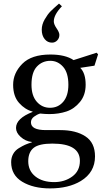

<svg xmlns="http://www.w3.org/2000/svg" viewBox="-20 -805 565 1067"><path d="M308 -785 324 -770Q279 -723 279 -686Q279 -670 294.5 -647.5Q310 -625 310 -611Q310 -593 298 -580.5Q286 -568 269 -568Q244 -568 228 -588Q212 -608 212 -640Q212 -669 228.5 -697.5Q245 -726 261 -742Q277 -758 308 -785ZM42 96Q42 71 53 51Q64 31 84.5 18.5Q105 6 119.5 -0.5Q134 -7 157 -14V-16Q122 -20 95.5 -43.5Q69 -67 69 -94Q69 -147 161 -183V-185Q119 -196 86 -233Q53 -270 53 -334Q53 -399 104 -450.5Q155 -502 260 -502Q343 -502 389 -471L517 -512L525 -503L505 -440L426 -428Q456 -398 456 -334Q456 -277 424.5 -238.5Q393 -200 349.5 -185.5Q306 -171 254 -171Q232 -171 203 -174Q186 -169 169 -156.5Q152 -144 152 -125Q152 -82 235 -82H315Q402 -82 455 -47Q508 -12 508 64Q508 153 429 201Q361 242 258 242Q165 242 103.5 205Q42 168 42 96ZM137 91Q137 144 176.5 175.5Q216 207 281 207Q339 207 381.5 176Q424 145 424 89Q424 -7 271 -7Q198 -7 168 16Q137 40 137 91ZM155 -334Q155 -273 184.5 -239.5Q214 -206 258 -206Q303 -206 331.5 -239.5Q360 -273 360 -334Q360 -401 330.5 -434Q301 -467 260 -467Q215 -467 185 -435Q155 -403 155 -334Z"/></svg>

Font: Linguistics Pro
Style: Regular
Weight: 400
Designer: Stefan Peev, Context Ltd
Foundry: Stefan Peev, Context Ltd
Version: Version 001.000